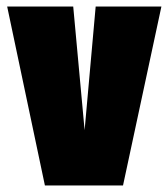

<svg xmlns="http://www.w3.org/2000/svg" viewBox="-20 -570 517 590"><path d="M118 0 2 -550H205L240 -170L274 -550H476L358 0Z"/></svg>

Font: Georama Condensed Black
Style: Regular
Weight: 900
Width: 3
Designer: Jean-Baptiste Levee
Foundry: Production Type
Version: Version 1.000